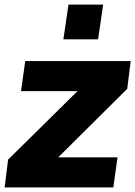

<svg xmlns="http://www.w3.org/2000/svg" viewBox="-46 -810 585 830"><path d="M-26 0 -11 -120 289 -416H45L63 -546H519L504 -426L206 -130H462L444 0ZM228 -640 250 -790H400L378 -640Z"/></svg>

Font: Plus Jakarta Sans ExtraBold
Style: Italic
Weight: 800
Italic angle: -8°
Designer: Gumpita Rahayu
Foundry: Tokotype
Version: Version 2.071; ttfautohint (v1.8.4.7-5d5b);gftools[0.9.29]